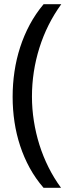

<svg xmlns="http://www.w3.org/2000/svg" viewBox="-20 -734 341 912"><path d="M40 -273.9Q40 -335 48.8 -394.3Q57.6 -453.6 75.7 -509.5Q93.8 -565.4 121.3 -616.9Q148.9 -668.5 187 -713.9H271Q202.6 -619.6 167.2 -506.8Q131.8 -394 131.8 -274.9Q131.8 -216.8 140.9 -159.2Q149.9 -101.6 167.2 -46.4Q184.6 8.8 210.4 60.5Q236.3 112.3 270 158.2H187Q148.9 114.3 121.3 64Q93.8 13.7 75.7 -41.3Q57.6 -96.2 48.8 -154.8Q40 -213.4 40 -273.9Z"/></svg>

Font: Noto Sans Lao UI
Style: Regular
Weight: 400
Designer: Danh Hong
Foundry: Danh Hong
Version: Version 1.03 uh